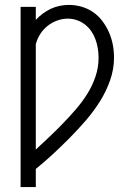

<svg xmlns="http://www.w3.org/2000/svg" viewBox="-20 -763 540 783"><path d="M64 0H126V-74Q163 -104 198 -136.5Q233 -169 266.5 -203Q300 -237 331 -273Q362 -309 387.5 -349.5Q413 -390 429 -435.5Q445 -481 445 -528Q445 -555 440 -581Q435 -607 424.5 -631Q414 -655 398 -676.5Q382 -698 360.5 -713Q339 -728 313 -735.5Q287 -743 261 -743Q242 -743 223 -739Q204 -735 187 -727Q170 -719 154.5 -707.5Q139 -696 126 -682V-735H64ZM126 -153V-583Q132 -605 144 -624Q156 -643 173.5 -657Q191 -671 212.5 -679Q234 -687 256 -687Q275 -687 293 -681Q311 -675 326.5 -663Q342 -651 352.5 -635.5Q363 -620 369.5 -602Q376 -584 379 -565Q382 -546 382 -527Q382 -488 369.5 -451Q357 -414 336.5 -381Q316 -348 290.5 -318.5Q265 -289 238 -261Q211 -233 183 -206.5Q155 -180 126 -153Z"/></svg>

Font: Iosevka SS09 Light
Style: Regular
Weight: 300
Monospace: yes
Designer: Belleve Invis
Foundry: Belleve Invis
Version: Version 5.2.1; ttfautohint (v1.8.3)